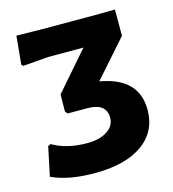

<svg xmlns="http://www.w3.org/2000/svg" viewBox="-100 -731 745 825"><g transform="rotate(-15 272.0 -318.0)"><path d="M222 11Q105 11 30 -24L57 -153L69 -159Q132 -122 223 -122Q278 -122 312 -144Q346 -166 346 -202Q346 -267 262 -267H174L165 -279L166 -354L313 -523H156L43 -514L36 -521L48 -647L179 -645H418L486 -646V-529L341 -365Q510 -336 510 -194Q510 -97 434 -43Q358 11 222 11Z"/></g></svg>

Font: Alegreya Sans SC ExtraBold
Style: Regular
Weight: 800
Designer: Juan Pablo del Peral
Foundry: Huerta Tipografica
Version: Version 2.007